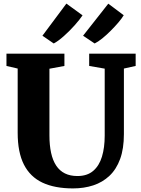

<svg xmlns="http://www.w3.org/2000/svg" viewBox="-20 -1042 784 1070"><path d="M387 8Q285 8 216.5 -24.2Q148 -56.5 113.2 -125Q78.5 -193.5 78.5 -302V-660L16 -674.5V-743H339V-674.5L255.5 -659V-287.5Q255.5 -232.5 264.8 -190.2Q274 -148 293.2 -119Q312.5 -90 342 -75.5Q371.5 -61 411.5 -61Q466 -61 499.5 -89.8Q533 -118.5 548.2 -169Q563.5 -219.5 563.5 -286V-659.5L477 -674.5V-743H736V-674.5L670.5 -660V-295Q670.5 -213.5 649.5 -156Q628.5 -98.5 590 -62.2Q551.5 -26 499.8 -9Q448 8 387 8ZM507 -800 443 -843 583.5 -1021.5 669.5 -957Q658.5 -938.5 639 -915.8Q619.5 -893 596.2 -869.8Q573 -846.5 549.8 -827.8Q526.5 -809 508 -800ZM279 -800 216.5 -843 350 -1022 440 -956.5Q424.5 -933 396 -901Q367.5 -869 336 -841Q304.5 -813 280 -800Z"/></svg>

Font: Merriweather 20pt Black
Style: Regular
Weight: 900
Version: Version 2.100